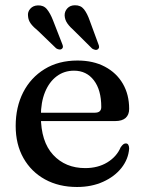

<svg xmlns="http://www.w3.org/2000/svg" viewBox="-20 -716 563 747"><path d="M482.5 -292.5Q482.5 -269.5 468.8 -257.2Q455 -245 428.5 -245H108.5V-277.5H349Q374 -277.5 374 -299.5Q374 -366 345.2 -403.5Q316.5 -441 268 -441Q229.5 -441 200.5 -419.2Q171.5 -397.5 155.2 -357.8Q139 -318 139 -264.5Q139 -165 186.8 -113.5Q234.5 -62 311.5 -62Q361 -62 397.5 -84.2Q434 -106.5 449.5 -143Q455.5 -151.5 460 -154.8Q464.5 -158 469.5 -158Q476.5 -158 479.5 -152Q482.5 -146 482.5 -138Q479.5 -97 452.8 -63Q426 -29 381.2 -8.8Q336.5 11.5 279.5 11.5Q209 11.5 155.2 -18Q101.5 -47.5 71.2 -101Q41 -154.5 41 -226Q41 -299.5 70.2 -356.8Q99.5 -414 153.5 -447.2Q207.5 -480.5 281.5 -480.5Q343 -480.5 388.2 -456.5Q433.5 -432.5 458 -390.2Q482.5 -348 482.5 -292.5ZM186 -637.5 221.5 -546.5Q224.5 -540 224.8 -534.8Q225 -529.5 220.5 -526Q216.5 -522.5 210.2 -523.5Q204 -524.5 198.5 -528L128 -596Q110.5 -610 100.2 -623.5Q90 -637 89 -654Q87 -670 98 -682.2Q109 -694.5 127.5 -695Q149.5 -696 162.5 -680.2Q175.5 -664.5 186 -637.5ZM329 -636 362.5 -545Q365.5 -538.5 365.5 -533.2Q365.5 -528 361 -524.5Q356.5 -521 350.2 -522.2Q344 -523.5 338.5 -527L268.5 -596.5Q252 -611 242.2 -624.8Q232.5 -638.5 231.5 -655.5Q231 -671.5 242 -683.5Q253 -695.5 271.5 -695.5Q294 -696 306.8 -679.8Q319.5 -663.5 329 -636Z"/></svg>

Font: Fraunces 10pt
Style: Regular
Weight: 400
Version: Version 1.000;[b76b70a41]